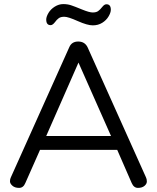

<svg xmlns="http://www.w3.org/2000/svg" viewBox="-20 -914 767 939"><path d="M206.1 -249H522.9L363.8 -607.9ZM624 -19 553.2 -181.2H175.8L104 -19Q94.2 4.9 73.5 4.9Q52.7 4.9 40.8 -5.6Q28.8 -16.1 28.8 -27.3Q28.8 -38.6 33.2 -46.9L318.8 -683.1Q330.6 -710.9 362.5 -710.9Q394.5 -710.9 408.2 -683.1L693.8 -46.9Q698.2 -38.6 698.2 -26.6Q698.2 -14.6 686.5 -4.9Q674.8 4.9 654.5 4.9Q634.3 4.9 624 -19ZM500 -893.1Q522 -893.6 522 -866.2Q522 -852.5 511 -833.7Q500 -814.9 480 -802.5Q460 -790 433.6 -790Q407.2 -790 360.1 -811Q313 -832 294.9 -832Q276.9 -832 267.6 -825.2Q257.8 -818.4 248 -804.7Q237.3 -791 227.5 -791Q206.1 -791 206.1 -818.4Q206.1 -832 217 -850.6Q228 -869.1 248 -881.6Q268.1 -894 289.1 -894Q310.1 -894 327.1 -888.4Q344.2 -882.8 380.4 -867.9Q416.5 -853 433.3 -853Q450.2 -853 459.7 -859.6Q469.2 -866.2 479.7 -879.6Q490.2 -893.1 500 -893.1Z"/></svg>

Font: Nunito-Regular
Style: Regular
Weight: 400
Designer: Vernon Adams
Foundry: newtypography
Version: Version 3.000